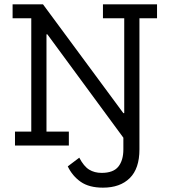

<svg xmlns="http://www.w3.org/2000/svg" viewBox="-20 -670 778 884"><path d="M703 -586H622V18Q622 106 577.5 150Q533 194 454 194Q390 194 351.5 167Q313 140 292 96L345 56Q366 96 390.5 111Q415 126 448 126Q502 126 525 97Q548 68 548 18V-36L198 -512H194V-64H297V0H49V-64H124V-586H38V-650H178L548 -149H552V-586H454V-650H703Z"/></svg>

Font: Zilla Slab
Style: Regular
Weight: 400
Designer: Typotheque.com
Foundry: Typotheque type foundry
Version: Version 1.1; 2017; ttfautohint (v1.6)